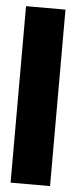

<svg xmlns="http://www.w3.org/2000/svg" viewBox="-51 -709 292 737"><g transform="rotate(5 95.0 -340.0)"><path d="M19 0V-680H171V0Z"/></g></svg>

Font: Bricolage Grotesque 96pt ExtraBold Condensed
Style: Regular
Weight: 800
Width: 3
Version: Version 1.001;gftools[0.9.33.dev8+g029e19f]